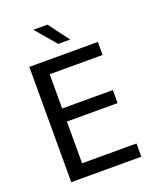

<svg xmlns="http://www.w3.org/2000/svg" viewBox="-142 -858 784 946"><g transform="rotate(-20 250.0 -385.0)"><path d="M66.4 -604.5H425.8V-536.1H148.4V-356.4H414.1V-288.1H148.4V-69.3H433.6V0H66.4ZM221.7 -769.5 301.8 -662.1H239.3L147.5 -769.5Z"/></g></svg>

Font: BabelStone Irk Bitig Colour
Style: Regular
Weight: 400
Designer: Andrew West
Foundry: BabelStone
Version: Version 1.03 June 7, 2023